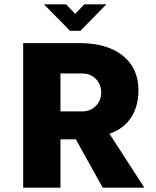

<svg xmlns="http://www.w3.org/2000/svg" viewBox="-20 -866 722 886"><path d="M485 -249C562 -274 619 -340 619 -450C619 -591 509 -667 350 -667H87V0H259V-223H330L454 0H646ZM259 -352V-527H361C406 -527 447 -493 447 -439C447 -386 406 -352 361 -352ZM471 -846H369L327 -802L285 -846H183L303 -724H351Z"/></svg>

Font: Maven Pro
Style: Black
Weight: 900
Designer: Joe Prince
Foundry: Joe Prince
Version: Version 1.003